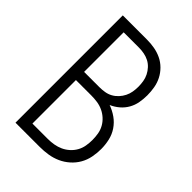

<svg xmlns="http://www.w3.org/2000/svg" viewBox="-215 -832 930 930"><g transform="rotate(45 250.0 -367.5)"><path d="M66 0V-735H232Q258 -735 283.5 -730.5Q309 -726 332 -715Q355 -704 373.5 -685.5Q392 -667 403.5 -644.5Q415 -622 419.5 -596.5Q424 -571 424 -545Q424 -520 419.5 -495Q415 -470 402.5 -448Q390 -426 370.5 -409.5Q351 -393 328 -383Q356 -373 380 -356Q404 -339 420.5 -314.5Q437 -290 443.5 -261Q450 -232 450 -203Q450 -175 444.5 -147Q439 -119 425 -94.5Q411 -70 389.5 -51Q368 -32 342.5 -20.5Q317 -9 289 -4.5Q261 0 232 0ZM127 -409H232Q250 -409 268 -412Q286 -415 301.5 -423.5Q317 -432 329.5 -445.5Q342 -459 350 -475Q358 -491 361 -508.5Q364 -526 364 -544Q364 -562 361 -580Q358 -598 350 -614Q342 -630 329.5 -643.5Q317 -657 301.5 -665Q286 -673 268 -676.5Q250 -680 232 -680H127ZM127 -55H232Q253 -55 273.5 -58.5Q294 -62 312.5 -70.5Q331 -79 346.5 -93Q362 -107 372 -125Q382 -143 385.5 -163.5Q389 -184 389 -204Q389 -225 385.5 -245.5Q382 -266 372 -284Q362 -302 346.5 -316Q331 -330 312.5 -338.5Q294 -347 273.5 -350Q253 -353 232 -353H127Z"/></g></svg>

Font: Iosevka Fixed SS04 Light
Style: Regular
Weight: 300
Monospace: yes
Designer: Belleve Invis
Foundry: Belleve Invis
Version: Version 32.5.0